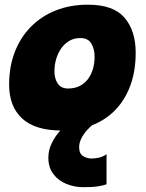

<svg xmlns="http://www.w3.org/2000/svg" viewBox="-20 -549 625 820"><path d="M435 109.5V238Q424 242.5 400.2 246.5Q376.5 250.5 337.5 250.5Q298 250.5 263.5 236.5Q229 222.5 207.8 194.2Q186.5 166 186.5 124.5Q186.5 92 200.8 62.8Q215 33.5 236 10.2Q257 -13 277.5 -28Q298 -43 310 -46.5L378 -17.5Q367 -10 352.8 5.5Q338.5 21 328.2 40.5Q318 60 318 80Q318 107 334.8 117.5Q351.5 128 371.5 128Q387.5 128 404 124Q420.5 120 435 109.5ZM243.5 8.5Q130.5 8.5 74.8 -42.8Q19 -94 19 -187.5Q19 -265 43.5 -327.8Q68 -390.5 112.8 -435.5Q157.5 -480.5 219.2 -504.8Q281 -529 355.5 -529Q464.5 -529 512 -473.2Q559.5 -417.5 559.5 -324Q559.5 -248 537.8 -186.8Q516 -125.5 474.8 -81.8Q433.5 -38 375.2 -14.8Q317 8.5 243.5 8.5ZM270.5 -171Q299 -171 320.2 -181.8Q341.5 -192.5 355.8 -211.5Q370 -230.5 377 -255Q384 -279.5 384 -307Q384 -339 370.2 -362.8Q356.5 -386.5 323 -386.5Q297 -386.5 276.5 -374.8Q256 -363 241.8 -342.8Q227.5 -322.5 220 -297.2Q212.5 -272 212.5 -245Q212.5 -213 226.8 -192Q241 -171 270.5 -171Z"/></svg>

Font: Grandstander Thin Black
Style: Italic
Weight: 900
Italic angle: -15°
Version: Version 1.200